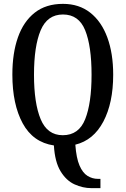

<svg xmlns="http://www.w3.org/2000/svg" viewBox="-20 -745 651 994"><path d="M453 229Q409 229 366 209.5Q323 190 293.5 141.5Q264 93 259 8Q151 -8 97.5 -106.5Q44 -205 44 -359Q44 -470 73 -552Q102 -634 160 -679.5Q218 -725 306 -725Q389 -725 447 -679.5Q505 -634 535.5 -551.5Q566 -469 566 -358Q566 -212 515 -115.5Q464 -19 370 4Q375 73 391.5 111.5Q408 150 433 165.5Q458 181 487 181H500V229ZM305 -45Q388 -45 421 -128Q454 -211 454 -358Q454 -506 421 -588Q388 -670 306 -670Q225 -670 190.5 -588Q156 -506 156 -358Q156 -211 190.5 -128Q225 -45 305 -45Z"/></svg>

Font: Noto Serif Myanmar ExtraCondensed Medium
Style: Regular
Weight: 500
Width: 2
Designer: Ben Mitchell and the Monotype Design Team
Foundry: Monotype Imaging Inc.
Version: Version 2.106; ttfautohint (v1.8.4.7-5d5b)